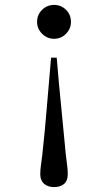

<svg xmlns="http://www.w3.org/2000/svg" viewBox="-20 -553 440 782"><path d="M256 157Q256 183 241 196Q226 209 200 209Q175 209 159.5 195.5Q144 182 144 157Q144 137 147 118Q150 99 152 80Q163 -20 171 -119Q179 -218 188 -318H211Q219 -219 229 -120.5Q239 -22 248 76Q250 96 253 116.5Q256 137 256 157ZM269 -464Q269 -436 249 -415.5Q229 -395 200 -395Q172 -395 151.5 -415.5Q131 -436 131 -464Q131 -493 151.5 -513Q172 -533 200 -533Q229 -533 249 -513Q269 -493 269 -464Z"/></svg>

Font: Kaisei HarunoUmi
Style: Regular
Weight: 400
Designer: Font-Kai, 金井和夫
Foundry: KAZUO KANAI
Version: Version 5.003